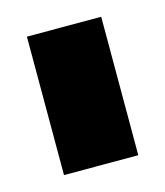

<svg xmlns="http://www.w3.org/2000/svg" viewBox="-56 -720 307 357"><g transform="rotate(-15 98.0 -542.0)"><path d="M26 -408.5H169V-675H26Z"/></g></svg>

Font: Anybody UltraCondensed Thin ExtraBold
Style: Regular
Weight: 800
Version: Version 1.111